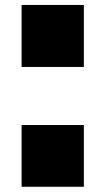

<svg xmlns="http://www.w3.org/2000/svg" viewBox="-20 -751 415 759"><path d="M65.4 -12.7V-256.8H311.5V-12.7ZM65.4 -486.3V-731.4H311.5V-486.3Z"/></svg>

Font: GenEi M Gothic v2 Black
Style: Regular
Weight: 900
Version: Version 2.0